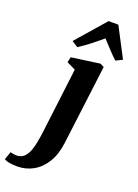

<svg xmlns="http://www.w3.org/2000/svg" viewBox="-319 -911 894 1247"><g transform="rotate(20 128.0 -288.0)"><path d="M207.5 8Q197.5 89.5 163.2 145.2Q129 201 78.5 229Q28 257 -30.5 257Q-59.5 257 -84.8 252.8Q-110 248.5 -121.5 239.5L-102.5 185Q-95 187.5 -82.2 189.5Q-69.5 191.5 -60 191.5Q-31.5 191.5 -12.2 175.8Q7 160 19 132Q31 104 38.5 65.5Q46 27 51.5 -18.5L106 -461.5L45.5 -491L53.5 -528L250.5 -555.5L276.5 -541.5ZM71 -604.5 29 -631.5 204.5 -833H272L378.5 -629L333.5 -607Q306 -631.5 278.2 -661.8Q250.5 -692 224 -720.5Q188.5 -690.5 149.5 -660Q110.5 -629.5 71 -604.5Z"/></g></svg>

Font: Merriweather 48pt Black
Style: Italic
Weight: 900
Italic angle: -7.8°
Version: Version 2.101